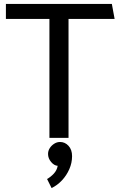

<svg xmlns="http://www.w3.org/2000/svg" viewBox="-20 -700 612 975"><path d="M548 -680H10V-604H231V0H328V-604H562ZM285 21Q269 21 255 30Q241 39 232.5 52.5Q224 66 224 82Q224 104 239.5 122.5Q255 141 273 142Q269 165 253 182Q237 199 219 209L242 255Q271 241 294.5 216Q318 191 332 159Q346 127 346 93Q346 60 328 40.5Q310 21 285 21Z"/></svg>

Font: Catamaran Medium
Style: Regular
Weight: 500
Designer: Pria Ravichandran
Version: Version 2.000